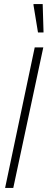

<svg xmlns="http://www.w3.org/2000/svg" viewBox="-20 -920 233 940"><path d="M5 0 150 -688H192L45 0ZM166 -761 144 -895V-900H189L193 -766V-761Z"/></svg>

Font: Saira Ultra Condensed ExLight
Style: Italic
Weight: 200
Width: 1
Italic angle: -12°
Designer: Hector Gatti with collaboration of the Omnibus-Type team
Foundry: Omnibus-Type
Version: Version 1.001; ttfautohint (v1.8)